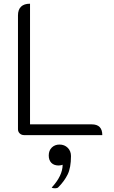

<svg xmlns="http://www.w3.org/2000/svg" viewBox="-20 -729 614 1036"><path d="M77 -32V-646Q77 -677 93.5 -693Q110 -709 142 -709V-58H475Q532 -58 532 0H110Q96 0 86.5 -9Q77 -18 77 -32ZM318 160Q315 161 309 162.5Q303 164 297 164Q271 164 257 149.5Q243 135 243 110Q243 83 259.5 67Q276 51 301 51Q328 51 345.5 68.5Q363 86 363 113Q363 176 345 212.5Q327 249 294 282Q289 287 277 287Q264 287 259 283Q318 219 318 160Z"/></svg>

Font: K2D ExtraLight
Style: Regular
Weight: 275
Designer: Katatrad Aksorn Co.,Ltd.
Foundry: Cadson Demak Co.,Ltd.
Version: Version 1.000; ttfautohint (v1.6)